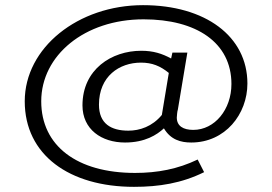

<svg xmlns="http://www.w3.org/2000/svg" viewBox="-20 -711 1056 745"><path d="M616 -213C642 -169 681 -158 722 -158C854 -158 940 -268 940 -387C940 -570 777 -691 535 -691C283 -691 76 -526 76 -318C76 -110 249 14 500 14C597 14 685 0 772 -43L747 -92C670 -55 591 -40 504 -40C279 -40 140 -145 140 -318C140 -496 308 -636 537 -636C742 -636 878 -546 878 -385C878 -286 813 -207 730 -207C691 -207 666 -222 666 -255C666 -257 668 -283 670 -285L707 -507H649L644 -484C609 -503 575 -514 528 -514C413 -514 300 -442 300 -302C300 -209 374 -158 465 -158C543 -158 589 -188 616 -213ZM478 -204C411 -204 364 -231 364 -305C364 -415 443 -468 527 -468C570 -468 602 -455 635 -428L608 -265C571 -220 522 -204 478 -204Z"/></svg>

Font: Stint Ultra Expanded
Style: Regular
Weight: 400
Width: 7
Designer: Astigmatic (AOETI)
Foundry: Astigmatic (AOETI)
Version: Version 1.000